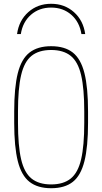

<svg xmlns="http://www.w3.org/2000/svg" viewBox="-20 -984 540 1014"><path d="M250 -964Q321 -964 370.5 -920Q420 -876 430 -804H410Q400 -868 356.5 -906Q313 -944 250 -944Q187 -944 143.5 -906Q100 -868 90 -804H70Q80 -876 129.5 -920Q179 -964 250 -964ZM250 10Q179 10 136 -23.5Q93 -57 74 -133Q55 -209 55 -335V-395Q55 -522 74 -597.5Q93 -673 136 -706.5Q179 -740 250 -740Q322 -740 364.5 -706.5Q407 -673 426 -597.5Q445 -522 445 -395V-335Q445 -209 426 -133Q407 -57 364.5 -23.5Q322 10 250 10ZM250 -10Q315 -10 353.5 -41Q392 -72 408.5 -143Q425 -214 425 -335V-395Q425 -516 408.5 -587Q392 -658 353.5 -689Q315 -720 250 -720Q185 -720 146.5 -689Q108 -658 91.5 -587Q75 -516 75 -395V-335Q75 -214 91.5 -143Q108 -72 146.5 -41Q185 -10 250 -10Z"/></svg>

Font: M PLUS Code Latin Thin
Style: Regular
Weight: 250
Designer: Coji Morishita
Foundry: UNDERFOREST DESIGN
Version: Version 1.002; ttfautohint (v1.8.3)